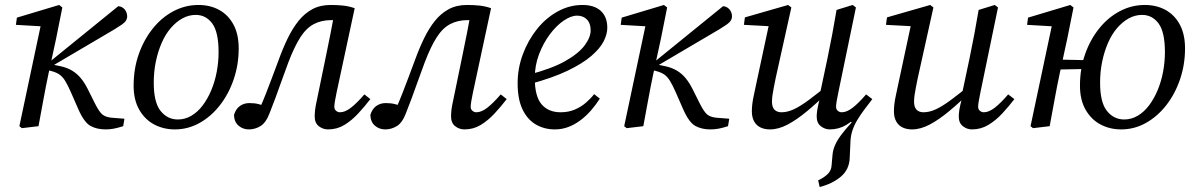

<svg xmlns="http://www.w3.org/2000/svg" viewBox="-20 -508 4820 773"><path d="M68 8 58 0 146 -415 164 -401 44 -408 48 -437 218 -488 231 -478 206 -353 175 -210Q164 -158 154.5 -105.5Q145 -53 135 0ZM476 0Q454 7 438 10Q422 13 405 13Q370 13 344.5 -1Q319 -15 296 -67L264 -140Q252 -167 242 -183Q232 -199 220 -207.5Q208 -216 190 -221L161 -229V-251H170L180 -259L456 -483Q472 -482 482 -470Q492 -458 492 -442Q492 -433 487 -425Q482 -417 470.5 -409Q459 -401 441 -390L188 -241L191 -248L221 -242Q250 -236 270.5 -223.5Q291 -211 306 -192.5Q321 -174 333 -150L362 -92Q380 -56 393.5 -46Q407 -36 430 -34L481 -30Z M684 13Q638 13 600.5 -7Q563 -27 540.5 -66.5Q518 -106 518 -163Q518 -231 538.5 -289.5Q559 -348 595 -393Q631 -438 678.5 -463Q726 -488 779 -488Q826 -488 862.5 -468Q899 -448 920 -409Q941 -370 941 -313Q941 -248 921 -189Q901 -130 865.5 -84.5Q830 -39 783.5 -13Q737 13 684 13ZM696 -27Q725 -27 750.5 -42Q776 -57 796 -83.5Q816 -110 830.5 -144.5Q845 -179 852.5 -218.5Q860 -258 860 -298Q860 -379 834.5 -413.5Q809 -448 768 -448Q740 -448 714.5 -434Q689 -420 667.5 -395Q646 -370 631 -335.5Q616 -301 607.5 -260.5Q599 -220 599 -175Q599 -96 626.5 -61.5Q654 -27 696 -27Z M982 13Q958 13 940.5 -2Q923 -17 922 -45Q929 -69 945.5 -81Q962 -93 984 -93Q995 -93 1004 -92Q1013 -91 1022.5 -88.5Q1032 -86 1042 -82L1060 -75L1046 -49L1024 -68Q1038 -99 1050 -129.5Q1062 -160 1074.5 -193.5Q1087 -227 1102 -267Q1119 -314 1138.5 -354Q1158 -394 1182 -424Q1206 -454 1237.5 -471Q1269 -488 1311 -488Q1339 -488 1362 -485.5Q1385 -483 1408 -475L1335 -135Q1331 -116 1328.5 -101Q1326 -86 1326 -78Q1326 -68 1333 -62Q1340 -56 1349 -56Q1369 -56 1392.5 -74Q1416 -92 1447 -128L1471 -109Q1448 -79 1422 -51Q1396 -23 1366.5 -5Q1337 13 1301 13Q1280 13 1263.5 0Q1247 -13 1247 -39Q1247 -50 1248.5 -65Q1250 -80 1257 -111L1291 -276Q1301 -324 1310.5 -372Q1320 -420 1328 -468L1370 -419Q1353 -424 1342.5 -425.5Q1332 -427 1314 -427Q1274 -427 1243.5 -411Q1213 -395 1189 -357.5Q1165 -320 1141 -257Q1125 -214 1112.5 -179Q1100 -144 1089 -114Q1078 -84 1066 -54Q1051 -14 1029 -0.5Q1007 13 982 13Z M1531 13Q1507 13 1489.5 -2Q1472 -17 1471 -45Q1478 -69 1494.5 -81Q1511 -93 1533 -93Q1544 -93 1553 -92Q1562 -91 1571.5 -88.5Q1581 -86 1591 -82L1609 -75L1595 -49L1573 -68Q1587 -99 1599 -129.5Q1611 -160 1623.5 -193.5Q1636 -227 1651 -267Q1668 -314 1687.5 -354Q1707 -394 1731 -424Q1755 -454 1786.5 -471Q1818 -488 1860 -488Q1888 -488 1911 -485.5Q1934 -483 1957 -475L1884 -135Q1880 -116 1877.5 -101Q1875 -86 1875 -78Q1875 -68 1882 -62Q1889 -56 1898 -56Q1918 -56 1941.5 -74Q1965 -92 1996 -128L2020 -109Q1997 -79 1971 -51Q1945 -23 1915.5 -5Q1886 13 1850 13Q1829 13 1812.5 0Q1796 -13 1796 -39Q1796 -50 1797.5 -65Q1799 -80 1806 -111L1840 -276Q1850 -324 1859.5 -372Q1869 -420 1877 -468L1919 -419Q1902 -424 1891.5 -425.5Q1881 -427 1863 -427Q1823 -427 1792.5 -411Q1762 -395 1738 -357.5Q1714 -320 1690 -257Q1674 -214 1661.5 -179Q1649 -144 1638 -114Q1627 -84 1615 -54Q1600 -14 1578 -0.5Q1556 13 1531 13Z M2214 13Q2171 13 2137 -7Q2103 -27 2083.5 -68Q2064 -109 2064 -173Q2064 -233 2085 -289.5Q2106 -346 2142 -391Q2178 -436 2225.5 -462Q2273 -488 2325 -488Q2373 -488 2399 -464Q2425 -440 2425 -396Q2425 -371 2410.5 -342Q2396 -313 2360.5 -282.5Q2325 -252 2264.5 -223Q2204 -194 2111 -169L2107 -207Q2201 -231 2255.5 -262Q2310 -293 2334 -325.5Q2358 -358 2358 -386Q2358 -414 2343 -429.5Q2328 -445 2303 -445Q2279 -445 2249.5 -425Q2220 -405 2193.5 -369.5Q2167 -334 2150 -289Q2133 -244 2133 -194Q2133 -120 2160.5 -88Q2188 -56 2237 -56Q2269 -56 2294.5 -67Q2320 -78 2339.5 -95Q2359 -112 2372 -129L2395 -111Q2379 -86 2359.5 -63.5Q2340 -41 2316.5 -23.5Q2293 -6 2267.5 3.5Q2242 13 2214 13Z M2503 8 2493 0 2581 -415 2599 -401 2479 -408 2483 -437 2653 -488 2666 -478 2641 -353 2610 -210Q2599 -158 2589.5 -105.5Q2580 -53 2570 0ZM2911 0Q2889 7 2873 10Q2857 13 2840 13Q2805 13 2779.5 -1Q2754 -15 2731 -67L2699 -140Q2687 -167 2677 -183Q2667 -199 2655 -207.5Q2643 -216 2625 -221L2596 -229V-251H2605L2615 -259L2891 -483Q2907 -482 2917 -470Q2927 -458 2927 -442Q2927 -433 2922 -425Q2917 -417 2905.5 -409Q2894 -401 2876 -390L2623 -241L2626 -248L2656 -242Q2685 -236 2705.5 -223.5Q2726 -211 2741 -192.5Q2756 -174 2768 -150L2797 -92Q2815 -56 2828.5 -46Q2842 -36 2865 -34L2916 -30Z M3280 245 3274 218Q3298 207 3312.5 192.5Q3327 178 3328 158L3332 113Q3334 94 3342.5 75Q3351 56 3367.5 34Q3384 12 3409 -15L3403 -20L3462 -109H3492Q3474 -86 3458.5 -65Q3443 -44 3431 -24Q3419 -4 3412 17Q3405 38 3404 61L3401 128Q3399 175 3365 203.5Q3331 232 3280 245ZM3080 13Q3058 13 3041.5 5Q3025 -3 3016 -19.5Q3007 -36 3007 -60Q3007 -88 3014.5 -122.5Q3022 -157 3028 -186L3079 -424L3086 -402L2975 -408L2979 -438L3153 -488L3166 -478L3103 -194Q3099 -174 3095.5 -156.5Q3092 -139 3090 -124.5Q3088 -110 3088 -99Q3088 -77 3098 -66.5Q3108 -56 3126 -56Q3150 -56 3176 -68Q3202 -80 3237 -106Q3272 -132 3321 -172L3328 -144H3321Q3272 -96 3230 -61Q3188 -26 3151 -6.5Q3114 13 3080 13ZM3321 13Q3301 13 3284.5 0Q3268 -13 3268 -39Q3268 -50 3270.5 -66.5Q3273 -83 3283 -120H3279L3312 -276Q3322 -324 3331 -372Q3340 -420 3348 -468L3413 -488L3426 -478L3355 -135Q3351 -116 3348.5 -101Q3346 -86 3346 -78Q3346 -68 3353 -62Q3360 -56 3369 -56Q3389 -56 3412.5 -74Q3436 -92 3467 -128L3492 -109Q3469 -79 3443 -51Q3417 -23 3387 -5Q3357 13 3321 13Z M3652 13Q3630 13 3613.5 5Q3597 -3 3588 -19.5Q3579 -36 3579 -60Q3579 -88 3586.5 -122.5Q3594 -157 3600 -186L3651 -424L3658 -402L3547 -408L3551 -438L3725 -488L3738 -478L3675 -194Q3671 -174 3667.5 -156.5Q3664 -139 3662 -124.5Q3660 -110 3660 -99Q3660 -77 3670 -66.5Q3680 -56 3698 -56Q3722 -56 3748 -68Q3774 -80 3809 -106Q3844 -132 3893 -172L3900 -144H3893Q3844 -96 3802 -61Q3760 -26 3723 -6.5Q3686 13 3652 13ZM3893 13Q3873 13 3856.5 0Q3840 -13 3840 -39Q3840 -50 3842.5 -66.5Q3845 -83 3855 -120H3851L3884 -276Q3894 -324 3903 -372Q3912 -420 3920 -468L3985 -488L3998 -478L3927 -135Q3923 -116 3920.5 -101Q3918 -86 3918 -78Q3918 -68 3925 -62Q3932 -56 3941 -56Q3961 -56 3984.5 -74Q4008 -92 4039 -128L4064 -109Q4041 -79 4015 -51Q3989 -23 3959 -5Q3929 13 3893 13Z M4139 8 4129 0 4217 -415 4235 -401 4115 -408 4119 -437 4289 -488 4302 -478 4277 -353 4246 -210Q4235 -158 4225.5 -105.5Q4216 -53 4206 0ZM4189 -227 4199 -269 4391 -265 4384 -231ZM4494 13Q4448 13 4410.5 -7Q4373 -27 4350.5 -66.5Q4328 -106 4328 -163Q4328 -231 4348.5 -289.5Q4369 -348 4405 -393Q4441 -438 4488.5 -463Q4536 -488 4589 -488Q4636 -488 4672.5 -468Q4709 -448 4730 -409Q4751 -370 4751 -313Q4751 -248 4731 -189Q4711 -130 4675.5 -84.5Q4640 -39 4593.5 -13Q4547 13 4494 13ZM4506 -27Q4535 -27 4560.5 -42Q4586 -57 4606 -83.5Q4626 -110 4640.5 -144.5Q4655 -179 4662.5 -218.5Q4670 -258 4670 -298Q4670 -379 4644.5 -413.5Q4619 -448 4578 -448Q4550 -448 4524.5 -434Q4499 -420 4477.5 -395Q4456 -370 4441 -335.5Q4426 -301 4417.5 -260.5Q4409 -220 4409 -175Q4409 -96 4436.5 -61.5Q4464 -27 4506 -27Z"/></svg>

Font: Source Serif 4
Style: Italic
Weight: 400
Italic angle: -12°
Designer: Frank Grießhammer
Foundry: Adobe Systems Incorporated
Version: Version 4.004;hotconv 1.0.116;makeotfexe 2.5.65601